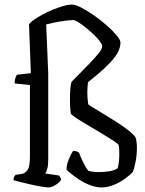

<svg xmlns="http://www.w3.org/2000/svg" viewBox="-20 -820 636 840"><path d="M193 0Q186 0 165.5 -3Q145 -6 120.5 -11.5Q96 -17 73.5 -22.5Q51 -28 39 -32Q39 -40 42 -46Q45 -52 48 -55L75 -59Q91 -62 101 -77Q111 -92 111 -137V-448L44 -455Q44 -469 47.5 -479Q51 -489 54 -493L115 -500L107 -713Q111 -721 126.5 -732Q142 -743 163.5 -755Q185 -767 209.5 -777Q234 -787 256 -793.5Q278 -800 294 -800Q310 -800 336 -786.5Q362 -773 392 -752Q422 -731 448 -708Q474 -685 490.5 -665Q507 -645 507 -634Q507 -610 492.5 -585.5Q478 -561 447 -531Q416 -501 365 -460Q364 -450 363 -438.5Q362 -427 362 -416Q362 -403 363 -390.5Q364 -378 366 -364Q369 -360 387.5 -349Q406 -338 433 -321.5Q460 -305 488.5 -287Q517 -269 540 -251Q563 -233 573 -219Q576 -210 577.5 -197.5Q579 -185 579 -173Q579 -142 573 -111.5Q567 -81 561 -68Q550 -55 528 -39Q506 -23 479 -11.5Q452 0 425 0Q401 0 375.5 -9.5Q350 -19 328.5 -33Q307 -47 291.5 -59.5Q276 -72 271 -78Q271 -98 280.5 -122Q290 -146 300 -160Q310 -160 317 -157Q324 -154 326 -152Q331 -136 343 -111.5Q355 -87 366 -73Q375 -70 387 -68.5Q399 -67 414 -67Q434 -67 457 -70.5Q480 -74 495 -84Q498 -94 500 -111.5Q502 -129 502 -145Q502 -157 501.5 -167Q501 -177 499 -186Q495 -192 474.5 -205.5Q454 -219 425.5 -236Q397 -253 368 -270Q339 -287 317.5 -301Q296 -315 290 -322Q288 -336 287 -350Q286 -364 286 -377Q286 -407 287.5 -428.5Q289 -450 293 -462Q341 -510 370 -540.5Q399 -571 413 -588.5Q427 -606 427 -619Q427 -626 416.5 -640Q406 -654 389.5 -669.5Q373 -685 355 -699.5Q337 -714 322.5 -723Q308 -732 301 -732Q286 -732 263 -729Q240 -726 218.5 -721.5Q197 -717 182 -713L191 -500V-119Q191 -97 187 -82.5Q183 -68 178 -61L239 -52Q241 -49 244 -44Q247 -39 247 -33Q240 -21 222.5 -10.5Q205 0 193 0Z"/></svg>

Font: Texturina Medium 12pt
Style: Regular
Weight: 400
Version: Version 1.002